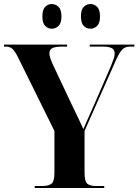

<svg xmlns="http://www.w3.org/2000/svg" viewBox="-20 -936 689 956"><path d="M153 0V-10H193Q221 -10 236 -21Q251 -32 251 -75V-284L69 -652Q54 -682 41.5 -693Q29 -704 10 -704H0V-714H314V-704H290Q256 -704 241 -696.5Q226 -689 226 -671Q226 -651 244 -613L345 -399Q359 -371 370.5 -346.5Q382 -322 395 -293Q408 -323 421.5 -353.5Q435 -384 448 -413L531 -604Q541 -628 546 -643Q551 -658 551 -670Q551 -688 537 -696Q523 -704 492 -704H427V-714H649V-704H627Q604 -704 589.5 -690Q575 -676 558 -638L401 -284V-76Q401 -32 415 -21Q429 -10 455 -10H499V0ZM431 -793Q411 -793 397 -807Q383 -821 383 -854Q383 -888 397 -902Q411 -916 431 -916Q449 -916 463.5 -902Q478 -888 478 -854Q478 -821 463.5 -807Q449 -793 431 -793ZM237 -793Q219 -793 205 -807Q191 -821 191 -854Q191 -888 205 -902Q219 -916 237 -916Q257 -916 271.5 -902Q286 -888 286 -854Q286 -821 271.5 -807Q257 -793 237 -793Z"/></svg>

Font: Noto Serif Display SemiCondensed
Style: Bold
Weight: 700
Width: 4
Designer: Monotype Design Team
Foundry: Monotype Imaging Inc.
Version: Version 2.009